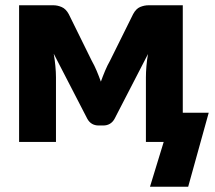

<svg xmlns="http://www.w3.org/2000/svg" viewBox="-20 -539 817 729"><path d="M772.5 -111 694.5 170H549.5L601.5 0H534V-245.5Q534 -264.5 536 -288.5Q538 -312.5 542 -334L415 -88Q401 -62.5 371.5 -62.5H355Q325.5 -62.5 311.5 -88L184 -335Q188 -313 190.2 -289Q192.5 -265 192.5 -245.5V0H52.5V-519H182.5Q198.5 -519 214.2 -512.2Q230 -505.5 241 -485.5L328.5 -308Q338.5 -290.5 347 -270.2Q355.5 -250 363 -229Q370.5 -250 379 -270.2Q387.5 -290.5 397.5 -308L485.5 -485.5Q496.5 -506 512.2 -512.5Q528 -519 544 -519H674V-111Z"/></svg>

Font: Lato 2
Style: Regular
Weight: 900
Designer: Lukasz Dziedzic with Adam Twardoch and Botio Nikoltchev
Foundry: tyPoland Lukasz Dziedzic
Version: Version 2.015; 2015-08-06; http://www.latofonts.com/